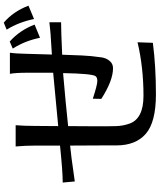

<svg xmlns="http://www.w3.org/2000/svg" viewBox="68 -916 864 1040"><g transform="rotate(-90 500.0 -396.0)"><path d="M31.2 -488.3Q90.8 -488.3 231.4 -502.9V-633.8Q231.4 -692.4 226.6 -743.2H341.8Q337.9 -698.2 337.9 -638.7L336.9 -512.7L626 -540V-678.7Q626 -744.1 620.1 -774.4H734.4Q729.5 -742.2 728.5 -684.1Q727.5 -626 724.6 -546.9Q774.4 -550.8 805.7 -552.2Q836.9 -553.7 857.9 -556.2Q878.9 -558.6 899.4 -560.5V-497.1Q850.6 -497.1 723.6 -491.2Q721.7 -435.5 719.7 -386.2Q717.8 -336.9 709 -276.4Q705.1 -252 689.9 -233.9Q674.8 -215.8 650.4 -215.8Q583 -215.8 484.4 -279.3L485.4 -325.2Q560.5 -300.8 580.6 -300.8Q600.6 -300.8 607.4 -310.5Q621.1 -329.1 624 -486.3Q455.1 -471.7 336.9 -459L335.9 -297.9V-256.8Q335.9 -235.4 336.9 -198.7Q337.9 -162.1 350.6 -126Q377.9 -50.8 501 -50.8Q655.3 -50.8 791 -83L788.1 0Q660.2 16.6 509.3 16.6Q358.4 16.6 295.4 -38.1Q232.4 -92.8 232.4 -197.3V-258.8L231.4 -448.2Q192.4 -445.3 37.1 -422.9ZM756.8 -758.8 794.9 -775.4Q856.4 -720.7 886.7 -640.6L815.4 -611.3Q798.8 -693.4 756.8 -758.8ZM859.4 -792 897.5 -807.6Q958 -755.9 989.3 -673.8L917 -643.6Q900.4 -725.6 859.4 -792Z"/></g></svg>

Font: GenEi LateMin v2
Style: Medium
Weight: 500
Designer: o_tamon (Modified)
Foundry: o_tamon / Adobe Systems Incorporated / FONT 910 / Philipp H. Poll
Version: Version 2.1;Original Version 1.004